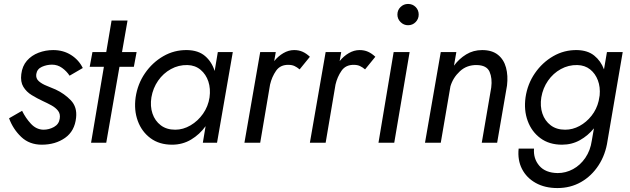

<svg xmlns="http://www.w3.org/2000/svg" viewBox="-20 -724 3194 974"><path d="M92 -162 26 -124Q46 -69 87.5 -29.5Q129 10 192 10Q261 10 310 -24.5Q359 -59 366 -127Q372 -181 339.5 -215Q307 -249 262 -270Q242 -279 217.5 -288.5Q193 -298 177 -312Q161 -326 164 -348Q168 -374 192.5 -385Q217 -396 244 -396Q272 -396 295 -379.5Q318 -363 333 -340L400 -379Q380 -420 340.5 -445Q301 -470 250 -470Q211 -470 175.5 -456.5Q140 -443 116.5 -416Q93 -389 88 -348Q83 -309 98.5 -283.5Q114 -258 141 -241.5Q168 -225 198 -211Q220 -201 241 -189.5Q262 -178 274.5 -162Q287 -146 283 -122Q279 -94 254 -80Q229 -66 200 -66Q164 -67 137 -96Q110 -125 92 -162Z M546 -620 519 -460H449L435 -385H507L442 0H519L586 -385H659L673 -460H599L627 -620Z M668 -230Q659 -165 679 -110.5Q699 -56 743.5 -23Q788 10 853 10Q906 10 949.5 -16Q993 -42 1023 -84L1009 0H1081L1161 -460H1085L1069 -364Q1054 -411 1020 -440Q986 -469 929 -470Q864 -471 808.5 -439Q753 -407 715.5 -352.5Q678 -298 668 -230ZM748 -230Q756 -277 782 -314.5Q808 -352 847 -373.5Q886 -395 931 -394Q970 -393 997.5 -370Q1025 -347 1037 -310.5Q1049 -274 1043 -230Q1036 -184 1010 -147Q984 -110 946.5 -88Q909 -66 869 -66Q825 -66 795.5 -88.5Q766 -111 753.5 -148Q741 -185 748 -230Z M1500 -372 1552 -436Q1534 -453 1515 -461.5Q1496 -470 1472 -470Q1444 -470 1417.5 -454.5Q1391 -439 1371 -414L1379 -460H1300L1220 0H1300L1350 -295Q1359 -334 1380.5 -365Q1402 -396 1444 -395Q1461 -395 1474 -389Q1487 -383 1500 -372Z M1832 -372 1884 -436Q1866 -453 1847 -461.5Q1828 -470 1804 -470Q1776 -470 1749.5 -454.5Q1723 -439 1703 -414L1711 -460H1632L1552 0H1632L1682 -295Q1691 -334 1712.5 -365Q1734 -396 1776 -395Q1793 -395 1806 -389Q1819 -383 1832 -372Z M1996 -650Q1996 -628 2012 -612Q2028 -596 2050 -596Q2073 -596 2088.5 -612Q2104 -628 2104 -650Q2104 -673 2088.5 -688.5Q2073 -704 2050 -704Q2028 -704 2012 -688.5Q1996 -673 1996 -650ZM1977 -460 1900 0H1980L2058 -460Z M2472 -280 2424 0H2502L2552 -290Q2558 -340 2547 -381Q2536 -422 2506 -446Q2476 -470 2426 -470Q2381 -470 2345 -448Q2309 -426 2283 -391L2295 -460H2216L2136 0H2216L2265 -286Q2278 -330 2313 -362.5Q2348 -395 2399 -394Q2449 -393 2463.5 -360Q2478 -327 2472 -280Z M2646 -230Q2637 -165 2657 -110.5Q2677 -56 2721.5 -23Q2766 10 2831 10Q2881 10 2922 -13Q2963 -36 2993 -73L2982 -10Q2975 39 2949.5 76.5Q2924 114 2887 134Q2850 154 2809 154Q2747 153 2716 117Q2685 81 2689 30H2611Q2605 88 2628 133Q2651 178 2697.5 204Q2744 230 2808 230Q2874 230 2927.5 199.5Q2981 169 3016.5 114.5Q3052 60 3062 -10L3139 -460H3059L3044 -372Q3028 -415 2994.5 -442Q2961 -469 2907 -470Q2842 -471 2786.5 -439Q2731 -407 2693.5 -352.5Q2656 -298 2646 -230ZM2726 -230Q2734 -277 2760 -314.5Q2786 -352 2825 -373.5Q2864 -395 2909 -394Q2947 -393 2973.5 -372Q3000 -351 3013 -316.5Q3026 -282 3022 -240L3017 -212Q3007 -170 2981 -137Q2955 -104 2920 -85Q2885 -66 2847 -66Q2803 -66 2773.5 -88.5Q2744 -111 2731.5 -148Q2719 -185 2726 -230Z"/></svg>

Font: Jost* 400 Book Italic
Style: Italic
Weight: 400
Italic angle: -10°
Version: Version 3.200; ttfautohint (v0.97) -l 8 -r 50 -G 200 -x 14 -